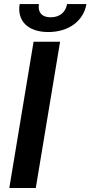

<svg xmlns="http://www.w3.org/2000/svg" viewBox="-20 -935 450 955"><path d="M278.8 -727.3H147L26.3 0H158ZM77.8 -914.8C63.9 -831.7 118.6 -775.6 220.2 -775.6C322.4 -775.6 396 -831.7 409.8 -914.8H313.6C307.5 -880 283 -849.1 232.6 -849.1C181.8 -849.1 167.6 -880.7 173.7 -914.8Z"/></svg>

Font: Margiela Sans Semi Bold
Style: Italic
Weight: 600
Italic angle: -9.39999°
Designer: Stefan Endress, Andreas Faust
Version: Version 1.100;FEAKit 1.0